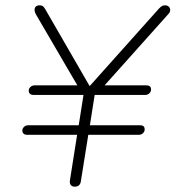

<svg xmlns="http://www.w3.org/2000/svg" viewBox="-20 -696 660 722"><path d="M243 -18 270 -189H83Q73 -189 68.5 -193.5Q64 -198 64 -205Q64 -213 70.5 -219Q77 -225 86 -225H276L294 -339H107Q97 -339 92.5 -343.5Q88 -348 88 -355Q88 -363 94.5 -369Q101 -375 110 -375H276L275 -368L115 -642Q110 -651 110 -659Q110 -667 115 -671.5Q120 -676 129 -676Q137 -676 141.5 -672.5Q146 -669 151 -660L323 -362H308L578 -664Q585 -671 589.5 -673.5Q594 -676 601 -676Q609 -676 614.5 -671Q620 -666 620 -658Q620 -650 612 -642L367 -368L368 -375H529Q540 -375 544 -371Q548 -367 548 -359Q548 -351 541.5 -345Q535 -339 526 -339H336L318 -225H505Q516 -225 520 -221Q524 -217 524 -209Q524 -201 517.5 -195Q511 -189 502 -189H312L284 -14Q281 6 261 6Q251 6 246 -0.5Q241 -7 243 -18Z"/></svg>

Font: SN Pro Thin
Style: Italic
Weight: 200
Italic angle: -9°
Designer: Tobias Whetton
Foundry: Supernotes
Version: Version 1.003;Glyphs 3.3 (3324)